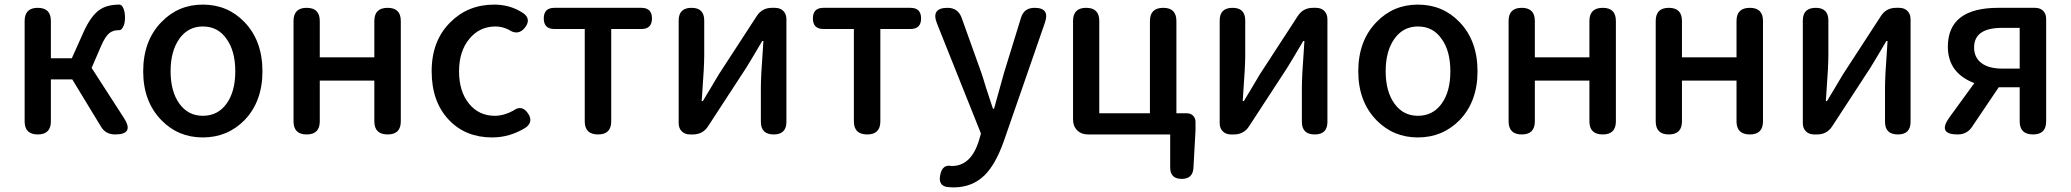

<svg xmlns="http://www.w3.org/2000/svg" viewBox="-20 -584 8994 834"><path d="M144 0Q87 0 87 -57V-275V-493Q87 -550 144 -550Q201 -550 201 -493V-331H292L344 -447Q375 -515 412 -541Q445 -564 498 -564Q499 -564 500 -564Q515 -561 521 -531Q525 -507 521 -485Q519 -474 513 -464Q505 -452 498 -453Q497 -453 496 -453Q472 -453 456 -441Q437 -426 419 -384L378 -289L518 -72Q565 0 480 0Q438 0 418 -35L294 -239H201V-57Q201 0 144 0Z M861 13Q754 13 681 -62Q602 -143 602 -274Q602 -407 681 -488Q754 -564 861 -564Q969 -564 1042 -488Q1120 -407 1120 -274Q1120 -143 1042 -62Q968 13 861 13ZM861 -81Q926 -81 964 -133.5Q1002 -186 1002 -274Q1002 -363 964 -415Q927 -469 861 -469Q797 -469 759 -415.5Q721 -362 721 -274.5Q721 -187 759 -134Q797 -81 861 -81Z M1312 0Q1255 0 1255 -57V-493Q1255 -550 1312 -550Q1369 -550 1369 -493V-335H1606V-493Q1606 -550 1664 -550Q1721 -550 1721 -493V-57Q1721 0 1664 0Q1606 0 1606 -57V-234H1487H1369V-57Q1369 0 1312 0Z M2118 13Q2003 13 1931 -62Q1855 -141 1855 -274.5Q1855 -408 1937 -488Q2013 -564 2127 -564Q2198 -564 2254 -526Q2288 -501 2261 -465Q2231 -426 2188 -456Q2160 -469 2132 -469Q2063 -469 2018.5 -415Q1974 -361 1974 -274Q1974 -187 2017 -134Q2060 -81 2129 -81Q2168 -81 2209 -103Q2248 -132 2275 -89Q2297 -55 2264 -30Q2195 13 2118 13Z M2578 0Q2520 0 2520 -57V-458H2388Q2342 -458 2342 -504Q2342 -550 2388 -550H2577H2766Q2812 -550 2812 -504Q2812 -458 2766 -458H2635V-57Q2635 0 2578 0Z M2977 0Q2955 0 2941.5 -13.5Q2928 -27 2928 -49V-495Q2928 -550 2984 -550Q3039 -550 3039 -495V-345Q3039 -296 3030 -174Q3029 -155 3028 -145H3033Q3043 -162 3068.5 -204Q3094 -246 3103 -262L3267 -514Q3290 -550 3333 -550H3346Q3369 -550 3382.5 -536.5Q3396 -523 3396 -500V-275V-55Q3396 0 3341 0Q3285 0 3285 -55V-205Q3285 -253 3294 -374Q3295 -395 3296 -406H3291Q3241 -321 3221 -289L3056 -36Q3033 0 2990 0Z M3747 0Q3689 0 3689 -57V-458H3557Q3511 -458 3511 -504Q3511 -550 3557 -550H3746H3935Q3981 -550 3981 -504Q3981 -458 3935 -458H3804V-57Q3804 0 3747 0Z M4122 230Q4110 230 4092 228Q4053 220 4065 172Q4075 129 4113 137Q4114 137 4115 137Q4195 137 4230 34L4241 -4L4050 -482Q4023 -550 4096 -550Q4141 -550 4157 -507L4243 -267Q4250 -247 4263 -203Q4283 -142 4293 -112H4298L4341 -267L4415 -507Q4428 -550 4474 -550Q4541 -550 4519 -486L4440 -258L4339 33Q4304 130 4258 176Q4204 230 4122 230Z M5113 193Q5063 193 5063 144V0H4852H4706Q4677 0 4659 -18Q4641 -36 4641 -65V-493Q4641 -550 4698 -550Q4755 -550 4755 -493V-92H4975V-493Q4975 -550 5033 -550Q5090 -550 5090 -493V-92H5135Q5152 -92 5162.5 -81.5Q5173 -71 5173 -54V-18L5164 146Q5161 193 5113 193Z M5327 0Q5305 0 5291.5 -13.5Q5278 -27 5278 -49V-495Q5278 -550 5334 -550Q5389 -550 5389 -495V-345Q5389 -296 5380 -174Q5379 -155 5378 -145H5383Q5393 -162 5418.5 -204Q5444 -246 5453 -262L5617 -514Q5640 -550 5683 -550H5696Q5719 -550 5732.5 -536.5Q5746 -523 5746 -500V-275V-55Q5746 0 5691 0Q5635 0 5635 -55V-205Q5635 -253 5644 -374Q5645 -395 5646 -406H5641Q5591 -321 5571 -289L5406 -36Q5383 0 5340 0Z M6139 13Q6032 13 5959 -62Q5880 -143 5880 -274Q5880 -407 5959 -488Q6032 -564 6139 -564Q6247 -564 6320 -488Q6398 -407 6398 -274Q6398 -143 6320 -62Q6246 13 6139 13ZM6139 -81Q6204 -81 6242 -133.5Q6280 -186 6280 -274Q6280 -363 6242 -415Q6205 -469 6139 -469Q6075 -469 6037 -415.5Q5999 -362 5999 -274.5Q5999 -187 6037 -134Q6075 -81 6139 -81Z M6590 0Q6533 0 6533 -57V-493Q6533 -550 6590 -550Q6647 -550 6647 -493V-335H6884V-493Q6884 -550 6942 -550Q6999 -550 6999 -493V-57Q6999 0 6942 0Q6884 0 6884 -57V-234H6765H6647V-57Q6647 0 6590 0Z M7229 0Q7172 0 7172 -57V-493Q7172 -550 7229 -550Q7286 -550 7286 -493V-335H7523V-493Q7523 -550 7581 -550Q7638 -550 7638 -493V-57Q7638 0 7581 0Q7523 0 7523 -57V-234H7404H7286V-57Q7286 0 7229 0Z M7860 0Q7838 0 7824.5 -13.5Q7811 -27 7811 -49V-495Q7811 -550 7867 -550Q7922 -550 7922 -495V-345Q7922 -296 7913 -174Q7912 -155 7911 -145H7916Q7926 -162 7951.5 -204Q7977 -246 7986 -262L8150 -514Q8173 -550 8216 -550H8229Q8252 -550 8265.5 -536.5Q8279 -523 8279 -500V-275V-55Q8279 0 8224 0Q8168 0 8168 -55V-205Q8168 -253 8177 -374Q8178 -395 8179 -406H8174Q8124 -321 8104 -289L7939 -36Q7916 0 7873 0Z M8484 0Q8395 0 8447 -73L8556 -223Q8441 -267 8441 -381Q8441 -550 8660 -550H8764H8819Q8842 -550 8855 -537Q8868 -524 8868 -501V-57Q8868 0 8811 0Q8753 0 8753 -57V-205H8664H8662L8546 -33Q8524 0 8484 0ZM8677 -286H8753V-374V-463H8677Q8555 -463 8555 -378Q8555 -334 8587 -310Q8619 -286 8677 -286Z"/></svg>

Font: GenSenRounded JP M
Style: Regular
Weight: 500
Version: Version 1.501;PS 1;hotconv 16.6.51;makeotf.lib2.5.65220